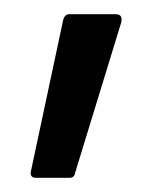

<svg xmlns="http://www.w3.org/2000/svg" viewBox="-20 -121 231 271"><path d="M31 130Q21 130 24 119L69 -92Q71 -101 78 -101H143Q154 -101 151 -89L86 123Q85 130 78 130Z"/></svg>

Font: Sofia Sans Condensed
Style: Regular
Weight: 400
Designer: Botio Nikoltchev, Ani Petrova
Foundry: lettersoup
Version: Version 4.100